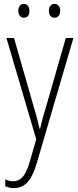

<svg xmlns="http://www.w3.org/2000/svg" viewBox="-20 -724 402 986"><path d="M13 -529H52L156 -166Q169 -122 174 -101Q179 -80 183 -63H186Q192 -90 198.5 -114.5Q205 -139 214 -167L318 -529H357L169 113Q149 182 121 212Q93 242 51 242Q39 242 28.5 239.5Q18 237 7 233V197Q28 207 48 207Q75 207 95.5 185.5Q116 164 133 106L166 -9ZM74 -668Q74 -684 81.5 -694Q89 -704 102 -704Q116 -704 123.5 -694Q131 -684 131 -668Q131 -633 102 -633Q89 -633 81.5 -643Q74 -653 74 -668ZM231 -669Q231 -684 239 -694Q247 -704 260 -704Q273 -704 281 -694.5Q289 -685 289 -669Q289 -653 281.5 -643Q274 -633 260 -633Q246 -633 238.5 -643Q231 -653 231 -669Z"/></svg>

Font: Noto Sans Kannada Condensed ExtraLight
Style: Regular
Weight: 200
Width: 3
Designer: Jelle Bosma - Monotype Design Team
Foundry: Monotype Imaging Inc.
Version: Version 2.005; ttfautohint (v1.8.4.7-5d5b)